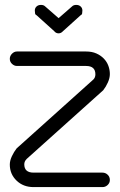

<svg xmlns="http://www.w3.org/2000/svg" viewBox="-20 -763 488 783"><path d="M49 -494Q38 -494 29 -502.5Q20 -511 20 -523Q20 -535 29 -544Q38 -553 49 -553H331Q355 -553 373 -545Q391 -537 403.5 -524Q416 -511 422 -494.5Q428 -478 428 -461Q428 -445 420 -427Q412 -409 401 -395L89 -115Q79 -105 79 -93Q79 -59 117 -59H398Q410 -59 419 -50.5Q428 -42 428 -29Q428 -17 419 -8.5Q410 0 398 0H117Q75 0 47.5 -26.5Q20 -53 20 -92Q20 -108 28.5 -126Q37 -144 48 -158L361 -439Q369 -447 369 -460Q369 -494 331 -494ZM237 -636Q229 -627 219 -627Q208 -627 201 -636L129 -701Q124 -703 123 -708.5Q122 -714 122 -720Q122 -730 129 -736.5Q136 -743 147 -743Q158 -743 164 -737L219 -689L274 -737Q280 -743 291 -743Q302 -743 309 -736.5Q316 -730 316 -720Q316 -714 315 -708.5Q314 -703 309 -701Z"/></svg>

Font: VDS
Style: Thin
Weight: 100
Width: 0
Designer: artmaker
Foundry: artmaker
Version: Version 1.000 2012 initial release